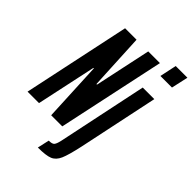

<svg xmlns="http://www.w3.org/2000/svg" viewBox="-279 -855 1161 1161"><g transform="rotate(45 302.0 -274.0)"><path d="M-10 0 136 -688H234L252 -327H257L334 -688H434L287 0H192L174 -383H170L88 0ZM491 -635 514 -743H614L590 -635ZM344 67 465 -510H564L456 3Q436 95 419.5 132.5Q403 170 372.5 182.5Q342 195 273 195L290 119Q319 119 328 108.5Q337 98 344 67Z"/></g></svg>

Font: Saira Ultra Condensed
Style: Bold Italic
Weight: 700
Width: 1
Italic angle: -12°
Designer: Hector Gatti with collaboration of the Omnibus-Type team
Foundry: Omnibus-Type
Version: Version 1.001; ttfautohint (v1.8)